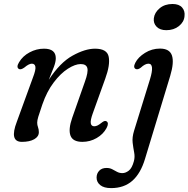

<svg xmlns="http://www.w3.org/2000/svg" viewBox="-20 -718 968 986"><path d="M77.5 -363.5Q62 -372.5 78 -398.5Q96.5 -430 131.8 -449Q167 -468 206 -468Q266.5 -468 266.5 -419Q266.5 -400.5 257 -375Q247.5 -349.5 230.5 -308Q288 -396.5 352.5 -432.2Q417 -468 468 -468Q530 -468 538.2 -426.5Q546.5 -385 520.5 -314L456.5 -136Q443.5 -100 446.2 -84.8Q449 -69.5 464 -69.5Q472 -69.5 480.5 -73.5Q489 -77.5 501.5 -87.5Q517.5 -101 527 -95Q541 -86.5 527 -60Q510 -28.5 476.2 -9Q442.5 10.5 403 10.5Q354 10.5 342 -21.5Q330 -53.5 351 -113.5L416 -298.5Q434 -348 428.5 -368.5Q423 -389 394.5 -389Q366 -389 328.5 -365Q291 -341 255.8 -294.5Q220.5 -248 197.5 -181.5Q182 -136.5 176.5 -118Q171 -99.5 171 -88Q171 -76 175.2 -64.8Q179.5 -53.5 179.5 -39Q179.5 -16.5 155.8 -3Q132 10.5 92.5 10.5Q26.5 10.5 66.5 -93L149 -319.5Q164.5 -359.5 161.8 -375.2Q159 -391 143.5 -391Q128.5 -391 105.5 -371.5Q87.5 -358.5 77.5 -363.5ZM834 -563Q801.5 -563 784.2 -580.8Q767 -598.5 770 -624Q773.5 -653.5 799.8 -675.5Q826 -697.5 866 -697.5Q899.5 -697.5 915.2 -679.5Q931 -661.5 927.5 -634.5Q925 -605 898.8 -584Q872.5 -563 834 -563ZM854 -328 725 97Q702.5 172.5 659.8 210.2Q617 248 550.5 248Q514 248 495 232.8Q476 217.5 476 194Q476 173 489.5 158.8Q503 144.5 527 144.5Q544 144.5 556.5 151.2Q569 158 581.2 164.5Q593.5 171 608.5 171Q625 171 641.5 158.2Q658 145.5 667.5 110Q673.5 88.5 669 65.2Q664.5 42 661.2 14.8Q658 -12.5 668.5 -46.5L750 -310Q775 -391 742.5 -391Q725 -391 703 -370.5Q688 -359 677.5 -363.5Q662 -370.5 675 -396Q689.5 -424.5 724.8 -446.5Q760 -468.5 801.5 -468.5Q851 -468.5 863 -433Q875 -397.5 854 -328Z"/></svg>

Font: Fraunces 9pt S050
Style: Italic
Weight: 400
Italic angle: -16°
Version: Version 1.000; ttfautohint (v1.8.3)